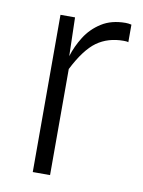

<svg xmlns="http://www.w3.org/2000/svg" viewBox="-69 -607 490 656"><g transform="rotate(10 176.0 -278.5)"><path d="M90 0V-545.5H140.5L144 -411.5Q154.5 -446.5 175.5 -480Q196.5 -513.5 230.8 -535.2Q265 -557 314.5 -557Q323.5 -557 334.5 -554.5V-493.5Q331 -495 326.5 -495.2Q322 -495.5 317.5 -495.5Q264 -495.5 225.2 -467.8Q186.5 -440 150 -368V0Z"/></g></svg>

Font: Spline Sans Light
Style: Regular
Weight: 300
Designer: Eben Sorkin, Mirko Velimirovic
Foundry: Sorkin Type
Version: Version 1.000; ttfautohint (v1.8.3)